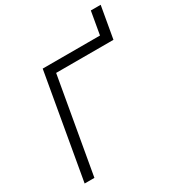

<svg xmlns="http://www.w3.org/2000/svg" viewBox="-196 -975 1029 1105"><g transform="rotate(-30 318.5 -422.5)"><path d="M43 0H107.9L219.2 -633.3H600.1L637.2 -844.7H571.8L545.4 -693.4H164.6Z"/></g></svg>

Font: Cascadia Code NF Light
Style: Italic
Weight: 300
Italic angle: -10°
Monospace: yes
Designer: Aaron Bell
Foundry: Saja Typeworks
Version: Version 2404.023